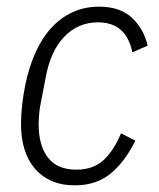

<svg xmlns="http://www.w3.org/2000/svg" viewBox="-20 -544 476 576"><path d="M205 12Q164 12 134 -1.5Q104 -15 83.5 -39.5Q63 -64 53 -97.5Q43 -131 43 -171Q43 -198 46.5 -229.5Q50 -261 56 -290Q67 -343 86.5 -386.5Q106 -430 134 -460.5Q162 -491 198 -507.5Q234 -524 277 -524Q340 -524 375.5 -491Q411 -458 423 -407L377 -387Q359 -477 274 -477Q214 -477 172.5 -433.5Q131 -390 117 -311L100 -223Q98 -209 97 -195.5Q96 -182 96 -171Q96 -107 124 -71Q152 -35 209 -35Q260 -35 291 -64Q322 -93 343 -144L386 -122Q355 -59 312 -23.5Q269 12 205 12Z"/></svg>

Font: IBM Plex Sans Condensed Light
Style: Italic
Weight: 300
Width: 3
Italic angle: -11°
Designer: Mike Abbink, Paul van der Laan, Pieter van Rosmalen
Foundry: Bold Monday
Version: Version 1.3